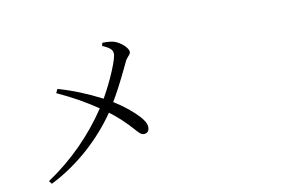

<svg xmlns="http://www.w3.org/2000/svg" viewBox="-94 -930 1688 1148"><g transform="rotate(-15 750.0 -356.0)"><path d="M98.6 12.7 85.9 -6.8Q322.3 -136.7 492.2 -348.6Q386.7 -434.6 263.7 -503.9L277.3 -526.4Q403.3 -478.5 529.3 -398.4Q579.1 -470.7 618.2 -544.9Q658.2 -621.1 658.2 -645.5Q658.2 -664.1 643.6 -677.7Q632.8 -688.5 601.6 -706.1L608.4 -723.6Q662.1 -719.7 684.6 -708Q710.9 -694.3 731.4 -671.9Q752.9 -647.5 752.9 -628.9Q752.9 -619.1 738.3 -606.4Q721.7 -591.8 713.9 -577.1Q710 -571.3 699.2 -551.8Q627.9 -430.7 579.1 -364.3Q642.6 -316.4 687.5 -266.6Q742.2 -207 743.2 -171.9Q743.2 -131.8 710 -131.8Q697.3 -131.8 685.5 -142.6Q677.7 -150.4 659.2 -175.8Q603.5 -251 538.1 -309.6Q455.1 -209 346.7 -127Q227.5 -38.1 98.6 12.7Z"/></g></svg>

Font: Bpmf Zihi Box R
Style: R
Weight: 400
Foundry: But Ko
Version: Version 1.320